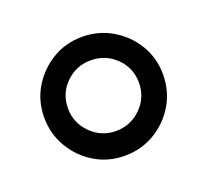

<svg xmlns="http://www.w3.org/2000/svg" viewBox="-67 -795 496 460"><g transform="rotate(-20 181.5 -564.5)"><path d="M333 -565Q333 -523 312.5 -488.5Q292 -454 257.5 -433.5Q223 -413 181 -413Q139 -413 105 -433.5Q71 -454 50.5 -488.5Q30 -523 30 -565Q30 -607 50.5 -641Q71 -675 105 -695.5Q139 -716 181 -716Q223 -716 257.5 -695.5Q292 -675 312.5 -641Q333 -607 333 -565ZM272 -566Q272 -604 245.5 -630Q219 -656 181 -656Q144 -656 117.5 -630Q91 -604 91 -566Q91 -529 117.5 -502.5Q144 -476 181 -476Q219 -476 245.5 -502.5Q272 -529 272 -566Z"/></g></svg>

Font: Stick
Style: Regular
Weight: 400
Designer: Fontworks Inc.
Foundry: Fontworks Inc.
Version: Version 1.100